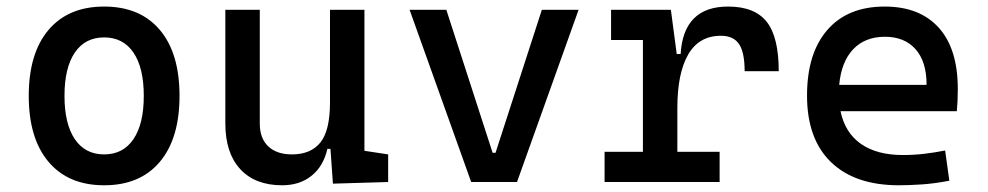

<svg xmlns="http://www.w3.org/2000/svg" viewBox="-20 -547 2970 577"><path d="M293 9.8Q185.5 9.8 126 -60.5Q66.4 -130.9 66.4 -258.8Q66.4 -387.2 126 -457.3Q185.5 -527.3 293 -527.3Q400.9 -527.3 460.2 -457.3Q519.5 -387.2 519.5 -258.8Q519.5 -130.9 460.2 -60.5Q400.9 9.8 293 9.8ZM293 -83Q350.1 -83 381.1 -128.9Q412.1 -174.8 412.1 -258.8Q412.1 -343.3 381.1 -388.9Q350.1 -434.6 293 -434.6Q235.8 -434.6 204.8 -388.9Q173.8 -343.3 173.8 -258.8Q173.8 -174.8 204.8 -128.9Q235.8 -83 293 -83Z M828.1 9.8Q746.6 9.8 701.9 -38.8Q657.2 -87.4 657.2 -175.8V-517.6H760.7V-175.8Q760.7 -131.3 786.1 -107.2Q811.5 -83 857.4 -83Q914.1 -83 942.9 -118.9Q971.7 -154.8 971.7 -239.3V-517.6H1075.2V-93.8L1146.5 -83V0L980.5 4.9L973.1 -99.6H963.9Q951.7 -46.9 916 -18.6Q880.4 9.8 828.1 9.8Z M1396 0 1210.9 -517.6H1321.3L1460.4 -87.9H1469.2L1608.4 -517.6H1718.8L1533.7 0Z M2015.6 -222.7V-90.8H2142.6V0H1796.9V-90.8H1912.1V-426.8H1816.4V-517.6H1996.1L2013.7 -384.8H2025.4Q2034.2 -527.3 2168 -527.3Q2248 -527.3 2284.2 -481.4Q2320.3 -435.5 2320.3 -333H2217.8Q2217.8 -389.6 2200.9 -414.6Q2184.1 -439.5 2146.5 -439.5Q2080.6 -439.5 2048.1 -383.1Q2015.6 -326.7 2015.6 -222.7Z M2681.6 9.8Q2549.3 9.8 2477.3 -59.8Q2405.3 -129.4 2405.3 -259.8Q2405.3 -386.7 2466.3 -457Q2527.3 -527.3 2638.7 -527.3Q2743.7 -527.3 2801 -463.9Q2858.4 -400.4 2858.4 -279.3Q2858.4 -243.7 2855.5 -212.9H2505.9Q2519.5 -147.9 2567.4 -114.5Q2615.2 -81.1 2693.4 -81.1Q2725.6 -81.1 2756.8 -84.7Q2788.1 -88.4 2820.3 -94.7L2833 -3.9Q2787.1 4.9 2749 7.3Q2710.9 9.8 2681.6 9.8ZM2502 -292H2764.6Q2764.6 -361.8 2731.4 -399.2Q2698.2 -436.5 2639.6 -436.5Q2579.6 -436.5 2543.9 -398.9Q2508.3 -361.3 2502 -292Z"/></svg>

Font: Cascadia Mono PL
Style: Regular
Weight: 400
Monospace: yes
Designer: Aaron Bell
Foundry: Saja Typeworks
Version: Version 2404.023; ttfautohint (v1.8.4)